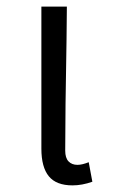

<svg xmlns="http://www.w3.org/2000/svg" viewBox="-20 -551 342 580"><path d="M105 -102V-531H182L181 -432Q177 -212 177 -96Q177 -74 187 -63.5Q197 -53 214 -53Q228 -53 248 -61L259 -2Q228 9 199 9Q150 9 127.5 -18.5Q105 -46 105 -102Z"/></svg>

Font: Nebula Sans Book
Style: Regular
Weight: 400
Designer: Paul D. Hunt for Adobe (as Source Sans)
Foundry: Nebula Entertainment & Broadcasting LLC
Version: Version 1.010